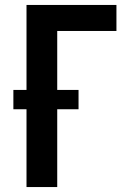

<svg xmlns="http://www.w3.org/2000/svg" viewBox="-20 -755 540 775"><path d="M87 0V-314H34V-392H87V-735H450V-630H211V-392H297V-314H211V0Z"/></svg>

Font: Iosevka Term Curly Extrabold
Style: Regular
Weight: 800
Designer: Belleve Invis
Foundry: Belleve Invis
Version: Version 32.3.0